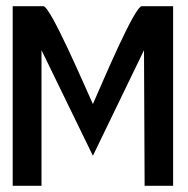

<svg xmlns="http://www.w3.org/2000/svg" viewBox="-20 -600 607 620"><path d="M21 0H114V-438L280 -97L445 -438L447 0H539V-580H438C414 -580 309 -329 280 -264C252 -325 143 -580 120 -580H21Z"/></svg>

Font: Charger Sport
Style: BdNrw
Weight: 700
Designer: Jasper
Foundry: Cannot Into Space Fonts
Version: Version 1.1